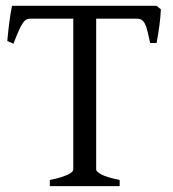

<svg xmlns="http://www.w3.org/2000/svg" viewBox="-20 -635 591 655"><path d="M149.9 0V-21Q172.4 -25.4 187.7 -30.3Q203.1 -35.2 212.4 -39.8Q221.7 -44.4 225.8 -48.6Q230 -52.7 230 -56.2V-571.3H84Q76.7 -571.3 70.6 -568.6Q64.5 -565.9 58.3 -557.1Q52.2 -548.3 44.4 -531.2Q36.6 -514.2 25.9 -485.8L4.9 -495.1Q7.3 -523.9 11.5 -556.6Q15.6 -589.4 21 -615.2H514.2L528.8 -603Q527.8 -578.1 523.9 -548.6Q520 -519 514.2 -488.3H492.2Q487.3 -510.7 483.6 -526.6Q480 -542.5 475.1 -552.5Q470.2 -562.5 463.6 -566.9Q457 -571.3 446.8 -571.3H308.1V-56.2Q308.1 -49.8 325.7 -40Q343.3 -30.3 388.2 -21V0Z"/></svg>

Font: Gentium Plus APac
Style: Regular
Weight: 400
Designer: J. Victor Gaultney, Annie Olsen, Iska Routamaa, Becca Hirsbrunner
Foundry: SIL International
Version: Version 5.000